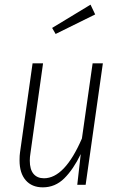

<svg xmlns="http://www.w3.org/2000/svg" viewBox="-20 -794 513 825"><path d="M64 -105Q64 -127 66 -139L120 -522H165L111 -137Q108 -119 108 -104Q108 -66 124 -47Q140 -28 169 -28Q258 -28 332 -199L378 -522H422L348 0H312L327 -132Q295 -66 256 -27.5Q217 11 164 11Q117 11 90.5 -19.5Q64 -50 64 -105ZM369 -774 389 -732 219 -648 204 -674Z"/></svg>

Font: Fira Sans Extra Condensed ExtraLight
Style: Italic
Weight: 275
Width: 3
Italic angle: -8°
Designer: Carrois Corporate & Edenspiekermann AG
Foundry: Carrois Corporate GbR & Edenspiekermann AG
Version: Version 4.203